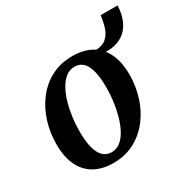

<svg xmlns="http://www.w3.org/2000/svg" viewBox="-154 -814 963 972"><g transform="rotate(-30 328.0 -327.5)"><path d="M327 -561Q393.5 -561 439.2 -535Q485 -509 508.8 -459Q532.5 -409 533 -337Q533 -268 513 -205.2Q493 -142.5 455 -93.5Q417 -44.5 362.8 -16Q308.5 12.5 240.5 12.5Q175 12.5 129.2 -13.8Q83.5 -40 60 -89.8Q36.5 -139.5 36 -210Q35.5 -280 55.5 -343.5Q75.5 -407 113.5 -456Q151.5 -505 205.5 -533Q259.5 -561 327 -561ZM311 -509Q281 -509 258.2 -490.2Q235.5 -471.5 218.5 -440.2Q201.5 -409 190.8 -370.2Q180 -331.5 174.8 -290.2Q169.5 -249 170 -211Q170 -150 180.8 -112.2Q191.5 -74.5 211.5 -57Q231.5 -39.5 259 -39.5Q288.5 -39.5 311.2 -58Q334 -76.5 350.5 -107.8Q367 -139 377.8 -178Q388.5 -217 393.8 -258.2Q399 -299.5 399 -338Q398.5 -398.5 388.5 -436Q378.5 -473.5 359 -491.2Q339.5 -509 311 -509ZM556.5 -668.5H655.5Q654 -625 640.5 -589.8Q627 -554.5 601.2 -531.2Q575.5 -508 537.5 -499Q499.5 -490 448.5 -498.5L443 -527.5Q486.5 -528 509.5 -548.5Q532.5 -569 542.5 -601.2Q552.5 -633.5 556.5 -668.5Z"/></g></svg>

Font: Merriweather 36pt SemiBold
Style: Italic
Weight: 600
Italic angle: -7.8°
Version: Version 2.101